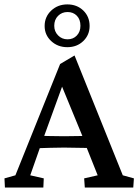

<svg xmlns="http://www.w3.org/2000/svg" viewBox="-21 -839 619 859"><path d="M1 0 -1 -41 47.9 -54.7 248 -552.7 312.5 -590.8 528.3 -54.7 578.1 -41 575.2 0H358.4L355.5 -41L416 -54.7L360.4 -194.3L349.6 -225.6L245.1 -479.5L269.5 -486.3L174.8 -225.6L164.1 -196.3L114.3 -54.7L174.8 -41L172.9 0ZM143.6 -175.8V-232.4Q162.1 -231.4 191.9 -230.5Q221.7 -229.5 265.6 -229.5Q309.6 -229.5 339.8 -230.5Q370.1 -231.4 387.7 -232.4V-176.8Q359.4 -176.8 329.1 -177.7Q298.8 -178.7 265.6 -178.7Q233.4 -178.7 204.1 -177.7Q174.8 -176.8 143.6 -175.8ZM280.3 -627.9Q237.3 -627.9 208 -655.3Q178.7 -682.6 178.7 -722.7Q178.7 -763.7 208 -791.5Q237.3 -819.3 280.3 -819.3Q323.2 -819.3 351.6 -792Q379.9 -764.6 379.9 -722.7Q379.9 -682.6 351.6 -655.3Q323.2 -627.9 280.3 -627.9ZM281.2 -663.1Q306.6 -663.1 322.8 -680.2Q338.9 -697.3 338.9 -723.6Q338.9 -752 322.8 -768.6Q306.6 -785.2 281.2 -785.2Q255.9 -785.2 238.8 -768.1Q221.7 -751 221.7 -723.6Q221.7 -698.2 238.8 -680.7Q255.9 -663.1 281.2 -663.1Z"/></svg>

Font: Crimson Pro Medium
Style: Regular
Weight: 500
Designer: Jacques Le Bailly
Foundry: Baron von Fonthausen
Version: Version 1.003